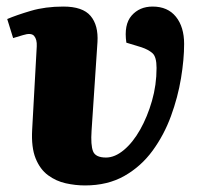

<svg xmlns="http://www.w3.org/2000/svg" viewBox="-20 -551 618 585"><path d="M445 -531Q491 -531 516 -500Q541 -469 541 -417Q541 -370 531.5 -312.5Q522 -255 501 -197.5Q480 -140 445 -92Q410 -44 359 -15Q308 14 239 14Q210 14 180.5 7.5Q151 1 126.5 -17Q102 -35 88.5 -68.5Q75 -102 78 -156L92 -410Q93 -431 84 -441.5Q75 -452 50 -444L20 -435L2 -493Q30 -505 74 -518Q118 -531 173 -531Q232 -531 256 -502.5Q280 -474 277 -423L259 -153Q256 -109 263.5 -90Q271 -71 303 -71Q330 -71 357.5 -94Q385 -117 407 -156Q429 -195 443 -243.5Q457 -292 457 -344Q457 -378 444.5 -389Q432 -400 411 -407L365 -421Q357 -476 381 -503.5Q405 -531 445 -531Z"/></svg>

Font: Literata 36pt ExtraBold
Style: Italic
Weight: 800
Italic angle: -2°
Designer: Latin by Veronika Burian and Jose Scaglione. Greek by Irene Vlachou. Cyrillic by Vera Evstafieva
Foundry: TypeTogether
Version: Version 3.002